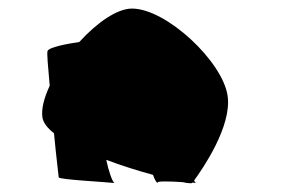

<svg xmlns="http://www.w3.org/2000/svg" viewBox="-20 -735 705 448"><path d="M79 -461C81 -448 91 -436 106 -424C111 -370 117 -324 117 -321C118 -316 231 -310 247 -308C242 -311 233 -337 228 -362C265 -348 304 -336 337 -327C341 -316 345 -308 349 -308C340 -313 377 -312 406 -310C419 -307 428 -307 428 -308C428 -308 429 -308 429 -309C433 -309 435 -308 437 -308C436 -309 434 -311 433 -314C452 -340 522 -441 511 -512C499 -592 368 -715 288 -715C253 -715 206 -682 165 -637C138 -633 94 -625 91 -616C89 -613 92 -579 96 -535C83 -507 76 -481 79 -461Z"/></svg>

Font: Ampere
Style: RevIta
Weight: 400
Version: Version 1